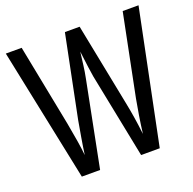

<svg xmlns="http://www.w3.org/2000/svg" viewBox="-126 -841 971 968"><g transform="rotate(-20 359.5 -357.0)"><path d="M716 -714 570 0H470L379 -455Q376 -473 371 -508.5Q366 -544 360 -595Q356 -563 351.5 -526.5Q347 -490 340 -456L250 0H152L4 -714H89L175 -276Q185 -223 192.5 -176Q200 -129 203 -97Q209 -141 217 -187.5Q225 -234 232 -274L321 -714H400L487 -275Q495 -236 502 -192.5Q509 -149 515 -97Q521 -146 528.5 -192Q536 -238 543 -276L631 -714Z"/></g></svg>

Font: Noto Sans Oriya ExtCond
Style: Regular
Weight: 400
Width: 2
Designer: Amélie Bonet and Sol Matas
Foundry: Google LLC
Version: Version 2.006; ttfautohint (v1.8.4.7-5d5b)